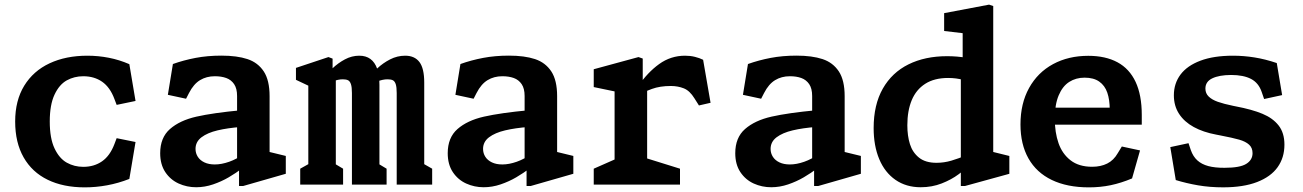

<svg xmlns="http://www.w3.org/2000/svg" viewBox="-20 -796 5620 828"><path d="M45.4 -272.1Q45.4 -362.6 84.5 -426.4Q123.7 -490.2 193.9 -523Q264.1 -555.8 356.8 -555.8Q403.9 -555.8 449.2 -546.9Q494.4 -538.1 537.8 -519.3L564.5 -360.6L483.1 -343.7L473.4 -369.2Q454.5 -419.9 420.3 -443.6Q386.1 -467.2 339.2 -467.2Q300.5 -467.2 268.1 -449.5Q235.8 -431.7 215.2 -388Q194.6 -344.3 194.6 -272.1Q194.6 -199.4 215.2 -156Q235.8 -112.5 268.1 -94.5Q300.5 -76.5 339.2 -76.5Q385.7 -76.5 419.9 -100.2Q454.1 -123.8 473.4 -174.5L483.1 -200.1L564.5 -183.6L537.8 -24.4Q490.3 -5.8 441.9 3.1Q393.5 12 345.5 12Q252.8 12 185.6 -20.8Q118.3 -53.5 81.9 -117.3Q45.4 -181.1 45.4 -272.1Z M1010.8 -83.9 1002.4 -97V-382.1Q1002.4 -414.3 989.7 -433.1Q976.9 -451.9 955.6 -459.6Q934.2 -467.3 906.2 -467.2Q870.4 -467.2 842.7 -450.4Q815 -433.7 795.1 -394.9L782.4 -370.2L703.9 -387.1L725.6 -519.9Q772 -536.5 823.4 -546.3Q874.8 -556.1 934.6 -556.1Q1002.1 -556.1 1047.2 -541.2Q1092.3 -526.2 1117.5 -488Q1142.6 -449.8 1142.6 -381.3V-118.3L1120.5 -145.9L1212.5 -123.5V-46.6L1029.1 6H1010.8ZM670.8 -135.4Q670.8 -202.5 712.9 -239.5Q755.1 -276.6 827.2 -293Q899.4 -309.3 1020.2 -320.6L1019.5 -248.5Q962 -244.1 918.4 -233.8Q874.8 -223.5 849 -204Q823.2 -184.4 823.2 -153.8Q823.2 -135.2 833 -119.8Q842.9 -104.4 861.6 -95.6Q880.2 -86.8 906.4 -86.8Q935.3 -86.8 968.3 -98.4Q1001.3 -110 1030.6 -131.7V-74.5L1028 -72.5Q997.3 -49.5 966.2 -31.3Q935.2 -13.2 898.9 -0.8Q862.6 11.5 825.9 11.5Q785.8 11.5 750.3 -4.6Q714.9 -20.7 692.8 -53.8Q670.8 -87 670.8 -135.4Z M1458.2 -454Q1437.6 -454 1413.9 -444.4Q1390.2 -434.8 1361.8 -417.4V-444.5Q1388.8 -477.1 1413.3 -500.7Q1437.8 -524.2 1467.5 -540Q1497.2 -555.8 1529.2 -555.8Q1558.1 -555.8 1577.3 -541.7Q1596.6 -527.6 1606.5 -499.7Q1616.3 -471.8 1616.3 -429.8V-50.8L1583.8 -106.6L1647.2 -68.5V0H1497.7V-394.8Q1497.7 -419.9 1493.5 -432.7Q1489.4 -445.5 1481.1 -449.8Q1472.8 -454 1458.2 -454ZM1651.4 -454Q1630.3 -454 1606.5 -444.4Q1582.7 -434.8 1555 -417.4V-444.5Q1582.1 -477.5 1606.8 -500.9Q1631.5 -524.2 1662.4 -540Q1693.3 -555.8 1727.4 -555.8Q1768.1 -555.8 1788.8 -528.5Q1809.5 -501.2 1809.5 -440.2V-50.8L1776.8 -106.6L1843.7 -68.5V0H1690.8V-394.8Q1690.8 -419.9 1686.7 -432.7Q1682.6 -445.5 1674.3 -449.8Q1666 -454 1651.4 -454ZM1274.7 -68.5 1342.8 -106.6 1309.6 -50.4V-450.4L1342 -411.3L1256.3 -451.8V-503.2L1396.4 -549.9L1414.3 -543.2V-483.6L1428.2 -476.6V-50.8L1395.7 -106.6L1459.6 -68.5V0H1274.7Z M2250.8 -83.9 2242.4 -97V-382.1Q2242.4 -414.3 2229.7 -433.1Q2216.9 -451.9 2195.6 -459.6Q2174.2 -467.3 2146.2 -467.2Q2110.4 -467.2 2082.7 -450.4Q2055 -433.7 2035.1 -394.9L2022.4 -370.2L1943.9 -387.1L1965.6 -519.9Q2012 -536.5 2063.4 -546.3Q2114.8 -556.1 2174.6 -556.1Q2242.1 -556.1 2287.2 -541.2Q2332.3 -526.2 2357.5 -488Q2382.6 -449.8 2382.6 -381.3V-118.3L2360.5 -145.9L2452.5 -123.5V-46.6L2269.1 6H2250.8ZM1910.8 -135.4Q1910.8 -202.5 1952.9 -239.5Q1995.1 -276.6 2067.2 -293Q2139.4 -309.3 2260.2 -320.6L2259.5 -248.5Q2202 -244.1 2158.4 -233.8Q2114.8 -223.5 2089 -204Q2063.2 -184.4 2063.2 -153.8Q2063.2 -135.2 2073 -119.8Q2082.9 -104.4 2101.6 -95.6Q2120.2 -86.8 2146.4 -86.8Q2175.3 -86.8 2208.3 -98.4Q2241.3 -110 2270.6 -131.7V-74.5L2268 -72.5Q2237.3 -49.5 2206.2 -31.3Q2175.2 -13.2 2138.9 -0.8Q2102.6 11.5 2065.9 11.5Q2025.8 11.5 1990.3 -4.6Q1954.9 -20.7 1932.8 -53.8Q1910.8 -87 1910.8 -135.4Z M2540.5 -68.5 2663.6 -122.8 2630.4 -66.2V-434.6L2662.8 -395.1L2540.5 -420.5V-497.4L2733.5 -549.9L2751.8 -543.5V-441.9L2770.8 -434.9V-66.7L2738.2 -122.8L2912.5 -68.5V0H2540.5ZM2873.6 -425.2H2872.9Q2826.1 -425.2 2791.4 -412.5Q2756.8 -399.9 2718.1 -378.2L2716.8 -377.8L2733 -425.3Q2772.8 -483.9 2822.7 -519.8Q2872.6 -555.8 2934.3 -555.8Q2957.2 -555.8 2977 -550.8Q2996.8 -545.9 3012.2 -538.2L3044.3 -352.7L2994.2 -341.2L2974.8 -371.9Q2954.5 -404.9 2929 -415Q2903.4 -425.1 2873.6 -425.2Z M3490.8 -83.9 3482.4 -97V-382.1Q3482.4 -414.3 3469.7 -433.1Q3456.9 -451.9 3435.6 -459.6Q3414.2 -467.3 3386.2 -467.2Q3350.4 -467.2 3322.7 -450.4Q3295 -433.7 3275.1 -394.9L3262.4 -370.2L3183.9 -387.1L3205.6 -519.9Q3252 -536.5 3303.4 -546.3Q3354.8 -556.1 3414.6 -556.1Q3482.1 -556.1 3527.2 -541.2Q3572.3 -526.2 3597.5 -488Q3622.6 -449.8 3622.6 -381.3V-118.3L3600.5 -145.9L3692.5 -123.5V-46.6L3509.1 6H3490.8ZM3150.8 -135.4Q3150.8 -202.5 3192.9 -239.5Q3235.1 -276.6 3307.2 -293Q3379.4 -309.3 3500.2 -320.6L3499.5 -248.5Q3442 -244.1 3398.4 -233.8Q3354.8 -223.5 3329 -204Q3303.2 -184.4 3303.2 -153.8Q3303.2 -135.2 3313 -119.8Q3322.9 -104.4 3341.6 -95.6Q3360.2 -86.8 3386.4 -86.8Q3415.3 -86.8 3448.3 -98.4Q3481.3 -110 3510.6 -131.7V-74.5L3508 -72.5Q3477.3 -49.5 3446.2 -31.3Q3415.2 -13.2 3378.9 -0.8Q3342.6 11.5 3305.9 11.5Q3265.8 11.5 3230.3 -4.6Q3194.9 -20.7 3172.8 -53.8Q3150.8 -87 3150.8 -135.4Z M4123.6 -496.3 4131.5 -509.1V-678.3L4153.6 -650.3L4051.6 -662.4V-739.3L4245.4 -776L4263.3 -770V-117.9L4241.7 -145.9L4332.8 -123.4V-46.5L4141.9 6H4123.6ZM4222.3 -529.2V-420.3L4207.5 -426.5Q4166.5 -442.5 4135.2 -451.2Q4103.8 -459.8 4068.8 -459.8Q4009.4 -459.8 3970.1 -434.7Q3930.8 -409.5 3911.8 -363.9Q3892.9 -318.3 3892.9 -255.7Q3892.9 -210.2 3904.1 -174.5Q3915.2 -138.8 3943.1 -116.3Q3971 -93.9 4018.6 -93.9Q4051.1 -93.9 4082.8 -103.2Q4114.4 -112.4 4152.5 -128.6Q4156.9 -130.5 4161.3 -132.4L4169.7 -93.8Q4145.2 -67.7 4114.2 -44.6Q4083.3 -21.5 4041.3 -5Q3999.2 11.5 3950.6 11.5Q3887.8 11.5 3841.8 -20.3Q3795.8 -52.2 3771.7 -109.8Q3747.6 -167.3 3747.6 -243.8Q3747.6 -344.2 3787.1 -413.8Q3826.7 -483.3 3898 -518.5Q3969.4 -553.7 4064.2 -553.7Q4108.5 -553.7 4148 -546.6Q4187.5 -539.5 4222.3 -529.2Z M4380.8 -259.2Q4380.8 -349.7 4417.9 -416.6Q4455 -483.6 4521.3 -519.5Q4587.7 -555.3 4673.1 -555.3Q4747.7 -555.3 4799.2 -527.4Q4850.8 -499.5 4877.3 -442.8Q4903.9 -386 4903.9 -300.3V-258.5H4517.1V-331.6H4783.5L4765.8 -304.7V-322.4Q4765.8 -365.9 4755.2 -396.5Q4744.6 -427.2 4720.5 -444.1Q4696.5 -461.1 4657.3 -461.1Q4619.8 -461.1 4591 -442.7Q4562.2 -424.3 4545.5 -384.6Q4528.8 -344.9 4528.8 -284.2Q4528.8 -224.8 4544.9 -178.6Q4561 -132.4 4596.9 -104.6Q4632.8 -76.8 4689.8 -76.8Q4727.2 -76.8 4755 -90.8Q4782.9 -104.8 4800.4 -135.5L4817.9 -164.2L4896.4 -147.3L4862 -26.5Q4814.6 -6.7 4769.8 2.7Q4725.1 12 4675.9 12Q4582.2 12 4515.9 -19.9Q4449.6 -51.8 4415.2 -112.8Q4380.8 -173.8 4380.8 -259.2Z M5050.5 -19.5 5026.9 -161.6 5105.4 -178.5 5115.4 -148.8Q5125 -121.2 5143.5 -104.4Q5161.9 -87.6 5190.8 -79.8Q5219.7 -72.1 5260.9 -72.4Q5326.9 -72.3 5354.2 -89.2Q5381.6 -106 5381.6 -135.5Q5381.6 -158.8 5366.6 -172.2Q5351.7 -185.8 5324.2 -193.7Q5296.8 -201.6 5241.6 -212.2L5224.7 -215.5Q5168.8 -225.9 5128.1 -248.2Q5087.3 -270.5 5064.8 -304.9Q5042.3 -339.3 5042.3 -385.2Q5042.3 -436 5071 -474.5Q5099.8 -512.9 5156.9 -534.3Q5214.1 -555.8 5297.2 -555.8Q5343.4 -555.8 5389.6 -548.4Q5435.8 -541.1 5486.1 -524.1L5509.2 -385.9L5431.5 -369L5421 -399.5Q5407.6 -438.7 5375.1 -455.6Q5342.6 -472.6 5289.1 -472.7Q5237.6 -472.4 5208 -458.2Q5178.3 -444 5178.3 -414Q5178.3 -393.4 5192.5 -379.6Q5206.7 -365.8 5232 -356.9Q5257.2 -348 5298.3 -339.5L5309.2 -337.3Q5379.5 -324 5424.3 -305.3Q5469.2 -286.7 5494.1 -254.8Q5519.1 -222.9 5519.1 -172.1Q5519.1 -116.3 5489.8 -75.1Q5460.5 -33.9 5401.3 -11Q5342.1 11.9 5254.8 11.9Q5197.2 11.9 5146.5 3.2Q5095.8 -5.6 5050.5 -19.5Z"/></svg>

Font: Monaspace Xenon Var
Style: Regular
Weight: 400
Designer: Riley Cran and the Lettermatic Team
Version: Version 1.000 (Monaspace Xenon Var)